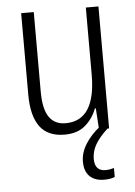

<svg xmlns="http://www.w3.org/2000/svg" viewBox="-54 -573 588 834"><g transform="rotate(-5 240.5 -156.0)"><path d="M407 -532V0H363L357 -92H353Q337 -49 303 -19.5Q269 10 213 10Q139 10 104.5 -37.5Q70 -85 70 -176V-532H125V-186Q125 -110 149 -74.5Q173 -39 221 -39Q352 -39 352 -240V-532ZM329 126Q329 179 376 179Q387 179 397 177Q407 175 413 173V212Q404 216 392.5 218Q381 220 367 220Q326 220 303.5 198Q281 176 281 134Q281 95 304.5 57.5Q328 20 367 -11L400 0Q364 33 346.5 63Q329 93 329 126Z"/></g></svg>

Font: Noto Sans Georgian Condensed Light
Style: Regular
Weight: 300
Width: 3
Designer: Monotype Design Team, Akaki Razmadze
Foundry: Google LLC
Version: Version 2.005; ttfautohint (v1.8.4.7-5d5b)